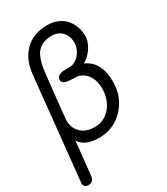

<svg xmlns="http://www.w3.org/2000/svg" viewBox="-259 -868 1044 1200"><g transform="rotate(-30 263.0 -267.5)"><path d="M80.1 -51.8 55.2 187Q50.8 230 12.2 230Q-21 230 -21 196.8L-18.1 170.9L56.2 -548.8Q66.4 -645.5 126.2 -705.3Q186 -765.1 287.1 -765.1Q329.6 -765.1 363.5 -750Q397.5 -734.9 418.2 -710Q439 -685.1 450 -654.1Q460.9 -623 460.9 -589.8Q460.9 -546.9 432.9 -505.1Q404.8 -463.4 367.2 -442.9Q467.8 -397.9 467.8 -254.9Q467.8 -143.6 395.8 -67.9Q323.7 7.8 219.2 7.8Q116.2 7.8 80.1 -51.8ZM127.9 -509.8Q94.2 -206.1 94.2 -189.9Q94.2 -132.3 130.9 -98.1Q167.5 -64 228 -64Q277.8 -64 315.2 -92.3Q352.5 -120.6 370.4 -162.4Q388.2 -204.1 388.2 -251Q388.2 -301.8 366 -339.4Q343.8 -377 299.8 -392.1Q296.4 -392.6 249 -395Q243.7 -395.5 236.6 -396Q229.5 -396.5 225.8 -396.7Q222.2 -397 221.2 -397Q184.1 -404.3 184.1 -428.2V-432.1Q187 -459.5 228 -466.8Q246.1 -466.8 263.2 -467.8Q293.9 -467.8 298.8 -470.2Q335.9 -482.9 358.4 -516.1Q380.9 -549.3 380.9 -587.9Q380.9 -633.8 352.3 -663.8Q323.7 -693.8 277.8 -693.8Q245.6 -693.8 220.9 -684.3Q196.3 -674.8 180.4 -659.2Q164.6 -643.6 153.6 -618.9Q142.6 -594.2 137.2 -568.8Q131.8 -543.5 127.9 -509.8Z"/></g></svg>

Font: BPreplay
Style: Italic
Weight: 400
Italic angle: -6°
Designer: Magenta/George Triantafyllakos
Foundry: Magenta/George Triantafyllakos
Version: Version 1.00